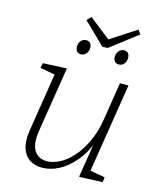

<svg xmlns="http://www.w3.org/2000/svg" viewBox="-121 -909 842 1004"><g transform="rotate(15 299.5 -407.0)"><path d="M204 7Q165 8 135.5 -10.5Q106 -29 93.5 -67.5Q81 -106 90 -164L142 -493L148 -479L60 -495L65 -522L194 -528L137 -171Q130 -122 138.5 -91.5Q147 -61 168 -46.5Q189 -32 217 -32Q248 -32 283.5 -49.5Q319 -67 352.5 -103.5Q386 -140 412.5 -195.5Q439 -251 451 -329L482 -525H528L450 -34L443 -45L532 -29L528 -2L402 3L436 -209L450 -226Q422 -142 380 -91Q338 -40 292 -16.5Q246 7 204 7ZM450 -618Q436 -618 428 -627Q420 -636 420 -652Q420 -671 431.5 -684Q443 -697 459 -697Q474 -697 481.5 -688Q489 -679 489 -663Q489 -644 478 -631Q467 -618 450 -618ZM244 -618Q231 -618 223 -627Q215 -636 215 -652Q215 -671 226 -684Q237 -697 254 -697Q268 -697 276 -688Q284 -679 284 -663Q284 -644 272.5 -631Q261 -618 244 -618ZM503 -821 519 -799 373 -687 344 -685 227 -799 249 -821 376 -721H349Z"/></g></svg>

Font: Bitter Thin Light
Style: Italic
Weight: 300
Italic angle: -9°
Version: Version 2.002